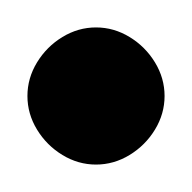

<svg xmlns="http://www.w3.org/2000/svg" viewBox="-20 -370 140 140"><g transform="rotate(90 50.0 -300.0)"><path d="M0 -300Q0 -287 7 -275.5Q14 -264 25.5 -257Q37 -250 50 -250Q63 -250 74.5 -257Q86 -264 93 -275.5Q100 -287 100 -300Q100 -313 93 -324.5Q86 -336 74.5 -343Q63 -350 50 -350Q37 -350 25.5 -343Q14 -336 7 -324.5Q0 -313 0 -300Z"/></g></svg>

Font: Linefont
Style: Regular
Weight: 400
Monospace: yes
Version: Version 3.002;gftools[0.9.33]